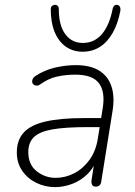

<svg xmlns="http://www.w3.org/2000/svg" viewBox="-20 -759 554 787"><path d="M205 8Q165 8 129 -9.5Q93 -27 71 -59Q49 -91 49 -134Q49 -185 77.5 -216Q106 -247 167 -261Q228 -275 324 -275H405L399 -238H340Q247 -238 194 -228.5Q141 -219 118.5 -196.5Q96 -174 96 -136Q96 -84 130.5 -57Q165 -30 208 -30Q248 -30 284.5 -49Q321 -68 347 -104Q373 -140 381 -191L401 -315Q412 -383 385.5 -418Q359 -453 289 -453Q249 -453 213.5 -445Q178 -437 146 -414Q138 -408 130.5 -408Q123 -408 118 -412Q113 -416 112 -422Q111 -428 114 -435Q117 -442 126 -448Q161 -471 204 -481.5Q247 -492 291 -492Q350 -492 386.5 -469.5Q423 -447 437 -404.5Q451 -362 441 -302L395 -15Q394 -5 388 0.5Q382 6 372 6Q362 6 358 -1Q354 -8 355 -19L370 -116H380Q367 -74 339.5 -46.5Q312 -19 276.5 -5.5Q241 8 205 8ZM319 -547Q279 -547 249.5 -568Q220 -589 204 -628Q188 -667 188 -721Q188 -729 192 -733.5Q196 -738 203 -739Q211 -740 216 -735.5Q221 -731 221 -722Q221 -655 247.5 -619Q274 -583 320 -583Q367 -583 398 -619.5Q429 -656 442 -724Q444 -732 448.5 -736Q453 -740 460 -739Q468 -738 471.5 -731Q475 -724 473 -713Q463 -661 441.5 -623.5Q420 -586 389 -566.5Q358 -547 319 -547Z"/></svg>

Font: Nunito ExtraLight ExtraLight
Style: Italic
Weight: 250
Italic angle: -9°
Version: Version 3.602